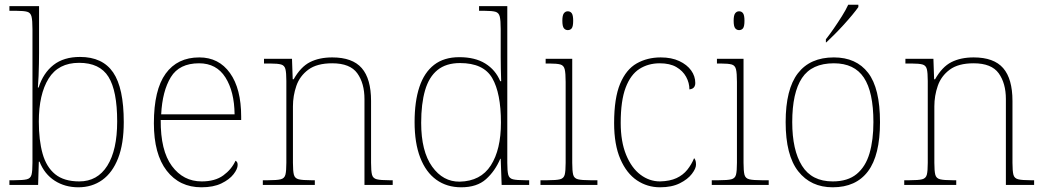

<svg xmlns="http://www.w3.org/2000/svg" viewBox="-20 -786 4442 816"><path d="M313 10Q256 10 212.5 -18Q169 -46 148 -99H145L142 0H20V-20H41Q78 -20 94 -24Q110 -28 114 -43.5Q118 -59 118 -94V-662Q118 -699 114 -715.5Q110 -732 95.5 -736Q81 -740 51 -740H20V-760H146V-560Q146 -541 145.5 -515.5Q145 -490 144 -463.5Q143 -437 141 -414H144Q164 -476 207.5 -510Q251 -544 320 -544Q416 -544 461 -478Q506 -412 506 -267Q506 -175 482 -113.5Q458 -52 414.5 -21Q371 10 313 10ZM317 -15Q394 -15 436 -81.5Q478 -148 478 -270Q478 -400 441 -459.5Q404 -519 316 -519Q228 -519 186.5 -452Q145 -385 145 -269Q145 -190 161 -133Q177 -76 214.5 -45.5Q252 -15 317 -15Z M836 10Q743 10 688.5 -60.5Q634 -131 634 -262Q634 -404 684 -473Q734 -542 827 -542Q910 -542 957.5 -475.5Q1005 -409 1005 -290V-276H663Q662 -146 710.5 -80.5Q759 -15 837 -15Q894 -15 929 -40.5Q964 -66 981 -103Q986 -100 988 -96Q990 -92 990 -85Q990 -68 972.5 -45.5Q955 -23 921 -6.5Q887 10 836 10ZM977 -300Q976 -397 938 -457Q900 -517 826 -517Q742 -517 706 -458Q670 -399 665 -300Z M1097 0V-20H1120Q1157 -20 1173 -24Q1189 -28 1193 -43.5Q1197 -59 1197 -94V-442Q1197 -477 1193 -492.5Q1189 -508 1174.5 -512Q1160 -516 1130 -516H1102V-536H1221L1224 -449H1228Q1258 -502 1297.5 -522Q1337 -542 1392 -542Q1478 -542 1517.5 -496.5Q1557 -451 1557 -357V-94Q1557 -59 1561 -43.5Q1565 -28 1581.5 -24Q1598 -20 1634 -20H1649V0H1529V-365Q1529 -432 1498.5 -474.5Q1468 -517 1392 -517Q1327 -517 1290.5 -490Q1254 -463 1239.5 -421Q1225 -379 1225 -334V-94Q1225 -59 1229 -43.5Q1233 -28 1249.5 -24Q1266 -20 1302 -20H1318V0Z M1940 10Q1879 10 1834.5 -22Q1790 -54 1766 -116Q1742 -178 1742 -267Q1742 -355 1762.5 -416.5Q1783 -478 1825 -510.5Q1867 -543 1932 -543Q1999 -543 2042.5 -516Q2086 -489 2106 -441H2110Q2109 -469 2108.5 -495.5Q2108 -522 2108 -543V-662Q2108 -699 2104 -715.5Q2100 -732 2085.5 -736Q2071 -740 2041 -740H2016V-760H2136V-94Q2136 -59 2140 -43.5Q2144 -28 2160 -24Q2176 -20 2213 -20H2229V0H2112L2108 -111H2106Q2084 -59 2045.5 -24.5Q2007 10 1940 10ZM1934 -14Q2023 -16 2066 -83Q2109 -150 2109 -265Q2109 -390 2072 -454Q2035 -518 1935 -518Q1876 -518 1839.5 -488.5Q1803 -459 1786.5 -402Q1770 -345 1770 -264Q1770 -143 1816.5 -78Q1863 -13 1934 -14Z M2277 0V-20H2307Q2344 -20 2360 -24Q2376 -28 2380 -43.5Q2384 -59 2384 -94V-438Q2384 -475 2380 -491.5Q2376 -508 2361.5 -512Q2347 -516 2317 -516H2299V-536H2412V-94Q2412 -59 2416 -43.5Q2420 -28 2436.5 -24Q2453 -20 2489 -20H2519V0ZM2393 -658Q2383 -658 2376.5 -666Q2370 -674 2370 -698Q2370 -721 2376.5 -729.5Q2383 -738 2393 -738Q2404 -738 2410 -729.5Q2416 -721 2416 -698Q2416 -674 2410 -666Q2404 -658 2393 -658Z M2785 10Q2731 10 2687 -19.5Q2643 -49 2616.5 -110Q2590 -171 2590 -263Q2590 -369 2615.5 -430Q2641 -491 2686 -516.5Q2731 -542 2788 -542Q2834 -542 2867 -526.5Q2900 -511 2917.5 -486.5Q2935 -462 2935 -433Q2935 -425 2932 -419Q2929 -413 2923.5 -410Q2918 -407 2910 -406Q2910 -434 2896 -459.5Q2882 -485 2854.5 -501Q2827 -517 2784 -517Q2735 -517 2697.5 -493Q2660 -469 2639 -413.5Q2618 -358 2618 -264Q2618 -184 2641 -128Q2664 -72 2702 -43.5Q2740 -15 2785 -15Q2827 -16 2855 -29Q2883 -42 2901 -64.5Q2919 -87 2930 -114Q2935 -108 2936.5 -101.5Q2938 -95 2938 -86Q2938 -70 2920.5 -47Q2903 -24 2869 -7Q2835 10 2785 10Z M3005 0V-20H3035Q3072 -20 3088 -24Q3104 -28 3108 -43.5Q3112 -59 3112 -94V-438Q3112 -475 3108 -491.5Q3104 -508 3089.5 -512Q3075 -516 3045 -516H3027V-536H3140V-94Q3140 -59 3144 -43.5Q3148 -28 3164.5 -24Q3181 -20 3217 -20H3247V0ZM3121 -658Q3111 -658 3104.5 -666Q3098 -674 3098 -698Q3098 -721 3104.5 -729.5Q3111 -738 3121 -738Q3132 -738 3138 -729.5Q3144 -721 3144 -698Q3144 -674 3138 -666Q3132 -658 3121 -658Z M3519 10Q3426 10 3372.5 -58Q3319 -126 3319 -267Q3319 -407 3371 -474.5Q3423 -542 3524 -542Q3619 -542 3669.5 -476.5Q3720 -411 3720 -267Q3720 -126 3669 -58Q3618 10 3519 10ZM3519 -15Q3583 -15 3621 -46.5Q3659 -78 3675.5 -134.5Q3692 -191 3692 -267Q3692 -395 3651.5 -456Q3611 -517 3524 -517Q3430 -517 3388.5 -454.5Q3347 -392 3347 -267Q3347 -148 3388.5 -81.5Q3430 -15 3519 -15ZM3490 -619Q3505 -638 3523 -664Q3541 -690 3558 -717Q3575 -744 3585 -766H3628V-756Q3619 -743 3602.5 -723Q3586 -703 3566 -681Q3546 -659 3526.5 -639.5Q3507 -620 3492 -606H3490Z M3823 0V-20H3846Q3883 -20 3899 -24Q3915 -28 3919 -43.5Q3923 -59 3923 -94V-442Q3923 -477 3919 -492.5Q3915 -508 3900.5 -512Q3886 -516 3856 -516H3828V-536H3947L3950 -449H3954Q3984 -502 4023.5 -522Q4063 -542 4118 -542Q4204 -542 4243.5 -496.5Q4283 -451 4283 -357V-94Q4283 -59 4287 -43.5Q4291 -28 4307.5 -24Q4324 -20 4360 -20H4375V0H4255V-365Q4255 -432 4224.5 -474.5Q4194 -517 4118 -517Q4053 -517 4016.5 -490Q3980 -463 3965.5 -421Q3951 -379 3951 -334V-94Q3951 -59 3955 -43.5Q3959 -28 3975.5 -24Q3992 -20 4028 -20H4044V0Z"/></svg>

Font: Noto Serif Lao Thin
Style: Regular
Weight: 250
Designer: Monotype Design Team
Foundry: Monotype Imaging Inc.
Version: Version 2.003